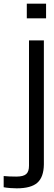

<svg xmlns="http://www.w3.org/2000/svg" viewBox="-85 -820 295 1046"><path d="M61 -720V-800H166V-720ZM-65 200V139Q-37 142 4 142Q42 142 57.5 128.5Q73 115 73 83V-600H154V76Q153 145 118.5 175.5Q84 206 6 206Q-9 206 -29.5 204.5Q-50 203 -65 200Z"/></svg>

Font: Big Shoulders Text
Style: Regular
Weight: 400
Designer: Patric King
Foundry: XO Type Co
Version: Version 1.000; ttfautohint (v1.8.2)